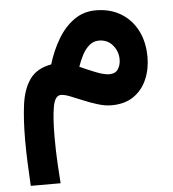

<svg xmlns="http://www.w3.org/2000/svg" viewBox="-51 -437 717 795"><g transform="rotate(-5 307.5 -39.5)"><path d="M172.9 -182.6Q189.9 -238.8 217.8 -285.9Q245.6 -333 285.2 -361.3Q324.7 -389.6 376 -389.6Q434.6 -389.6 479 -363.3Q523.4 -336.9 548.1 -289.3Q572.8 -241.7 572.8 -178.2Q572.8 -127.4 554.2 -85Q535.6 -42.5 499 -17.3Q462.4 7.8 407.2 7.8Q380.4 7.8 350.6 -1.5Q320.8 -10.7 292.2 -22.7Q263.7 -34.7 240 -43.9Q216.3 -53.2 202.1 -53.2Q176.8 -53.2 168.7 -6.6Q160.6 40 160.6 118.7Q160.6 179.2 163.8 231.7Q167 284.2 168.9 311H44.9Q42 259.8 40 212.2Q38.1 164.6 38.1 119.6Q38.1 36.1 46.6 -27.8Q55.2 -91.8 84 -131.8Q112.8 -171.9 172.9 -182.6ZM457 -178.7Q457 -212.4 435.3 -238Q413.6 -263.7 377.9 -263.7Q355 -263.7 337.4 -248.3Q319.8 -232.9 307.9 -209.5Q295.9 -186 288.1 -162.6Q324.7 -146 356.9 -133.5Q389.2 -121.1 409.2 -121.1Q435.1 -121.1 446 -138.4Q457 -155.8 457 -178.7Z"/></g></svg>

Font: Vazirmatn FD
Style: Bold
Weight: 700
Designer: Saber Rastikerdar
Foundry: Saber Rastikerdar
Version: Version 33.001